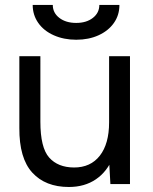

<svg xmlns="http://www.w3.org/2000/svg" viewBox="-20 -742 616 774"><path d="M419.8 -94.4V-515.4H504V0H425ZM278 -66.8Q345.2 -66.6 382.5 -114.5Q419.8 -162.4 419.8 -248.8H460Q460 -166.8 436.1 -108.5Q412.2 -50.2 366.6 -19.2Q321 11.8 257.6 11.8Q163.2 11.8 110.2 -46.1Q57.2 -104 58 -226.4V-251.4H142.8Q142.8 -146.8 178.1 -107Q213.4 -67.2 278 -66.8ZM58 -515.4H142.8V-251.4H58ZM111.8 -722H192.8Q192.8 -690.2 219.2 -669.9Q245.6 -649.6 287.2 -649.6Q328.4 -649.6 354.4 -669.9Q380.4 -690.2 380.4 -722H461.4Q461.4 -681 439.1 -649.4Q416.8 -617.8 377.3 -599.8Q337.8 -581.8 287.2 -581.8Q237.2 -581.8 196.8 -599.8Q156.4 -617.8 134.1 -649.8Q111.8 -681.8 111.8 -722Z"/></svg>

Font: 寒蝉端黑体 Light
Style: Regular
Weight: 300
Designer: ChillDuanSans {Warren2060}; 
Source Han Sans {Ryoko NISHIZUKA 西塚涼子 (kana, bopomofo & ideographs); Paul D. Hunt (Latin, G
Foundry: ChillType&Adobe
Version: Version 1.300;Glyphs 3.3 (3306)